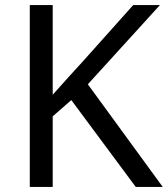

<svg xmlns="http://www.w3.org/2000/svg" viewBox="-20 -734 659 754"><path d="M619 0H513L260 -341L187 -277V0H97V-714H187V-362Q217 -396 248 -430Q279 -464 310 -498L503 -714H608L325 -403Z"/></svg>

Font: lmalayalam05
Style: Book
Weight: 400
Designer: Jelle Bosma - Monotype Design Team
Foundry: Monotype Imaging Inc.
Version: Version 2.003